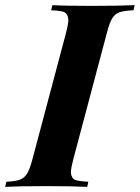

<svg xmlns="http://www.w3.org/2000/svg" viewBox="-61 -728 545 748"><path d="M283.2 -20 278.8 0Q221.2 -2.9 116.5 -2.9Q11.7 -2.9 -41 0L-36.1 -20Q-1.5 -21.5 16.1 -27.8Q33.7 -34.2 44.4 -51.5Q55.2 -68.8 64.9 -106L196.8 -602.1Q205.1 -633.8 205.1 -649.4Q205.1 -665 196.3 -675.8Q187.5 -686.5 138.2 -688L143.1 -708Q192.4 -705.1 295.9 -705.1Q399.4 -705.1 463.9 -708L459 -688Q422.4 -686.5 404.5 -680.2Q386.7 -673.8 376.2 -656.7Q365.7 -639.6 356 -602.1L224.1 -106Q215.3 -71.8 215.3 -57.1Q215.3 -42.5 224.1 -32.2Q232.9 -22 283.2 -20Z"/></svg>

Font: PlayfairDisplay-BoldItalic
Style: Bold Italic
Weight: 700
Italic angle: -14.9847°
Designer: Claus Eggers Sørensen
Foundry: Claus Eggers Sørensen
Version: Version 1.002;PS 001.002;hotconv 1.0.70;makeotf.lib2.5.58329